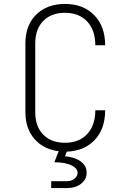

<svg xmlns="http://www.w3.org/2000/svg" viewBox="-20 -760 640 975"><path d="M240 195V160H320Q344 160 359 147Q374 134 374 118Q374 94 341.5 79Q309 64 256 64L278 8Q200 -2 154.5 -55Q109 -108 109 -190V-540Q109 -632 164 -686Q219 -740 310 -740Q403 -740 458.5 -683Q514 -626 514 -530H464Q464 -607 422.5 -651Q381 -695 310 -695Q240 -695 199.5 -653.5Q159 -612 159 -540V-190Q159 -118 199.5 -76.5Q240 -35 310 -35Q382 -35 423 -79.5Q464 -124 464 -200H514Q514 -106 461 -49.5Q408 7 319 10L310 34Q334 35 359.5 44Q385 53 402.5 71Q420 89 420 118Q420 150 392.5 172.5Q365 195 320 195Z"/></svg>

Font: JetBrains Mono NL Thin
Style: Regular
Weight: 100
Monospace: yes
Designer: Philipp Nurullin, Konstantin Bulenkov
Foundry: JetBrains
Version: Version 2.305; ttfautohint (v1.8.4.7-5d5b)